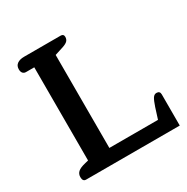

<svg xmlns="http://www.w3.org/2000/svg" viewBox="-159 -833 946 971"><g transform="rotate(-30 314.0 -347.5)"><path d="M70 0Q51 0 51 -25Q51 -44 64 -55.5Q77 -67 107 -74L127 -79V-623H79Q67 -623 60.5 -631Q54 -639 54 -653Q54 -674 69 -684.5Q84 -695 109 -695H323Q340 -695 340 -678Q340 -664 331.5 -655Q323 -646 302 -639L252 -623V-80H536L556 -143Q567 -176 575.5 -189Q584 -202 597 -202Q617 -202 617 -182V0Z"/></g></svg>

Font: Maitree Semibold
Style: Regular
Weight: 600
Designer: CadsonDemak Team
Foundry: CadsonDemak
Version: Version 1.010